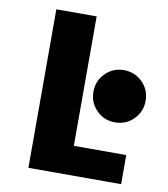

<svg xmlns="http://www.w3.org/2000/svg" viewBox="-80 -767 729 835"><g transform="rotate(10 285.0 -350.0)"><path d="M279.5 -128.5H511V0H101.5V-700H279.5ZM437.5 -260Q389.5 -260 356 -293.5Q322.5 -327 322.5 -375.5Q322.5 -423.5 356 -457Q389.5 -490.5 437.5 -490.5Q486 -490.5 519.5 -457Q553 -423.5 553 -375.5Q553 -327 519.5 -293.5Q486 -260 437.5 -260Z"/></g></svg>

Font: League Mono Narrow ExtraBold
Style: Regular
Weight: 800
Width: 3
Designer: Tyler Finck
Foundry: The League of Moveable Type / Tyler Finck
Version: Version 2.210